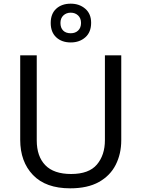

<svg xmlns="http://www.w3.org/2000/svg" viewBox="-20 -1015 771 1045"><path d="M640 -252Q640 -178 610 -118.5Q580 -59 518.5 -24.5Q457 10 362 10Q229 10 159.5 -62.5Q90 -135 90 -254V-714H180V-251Q180 -164 226.5 -116Q273 -68 367 -68Q464 -68 507.5 -119.5Q551 -171 551 -252V-714H640ZM365 -784Q316 -784 286 -812Q256 -840 256 -890Q256 -940 286 -967.5Q316 -995 365 -995Q412 -995 444 -967.5Q476 -940 476 -891Q476 -840 444.5 -812Q413 -784 365 -784ZM365 -834Q390 -834 405.5 -849Q421 -864 421 -890Q421 -916 405 -931Q389 -946 365 -946Q341 -946 325 -931Q309 -916 309 -890Q309 -864 323.5 -849Q338 -834 365 -834Z"/></svg>

Font: Noto Sans Mayan Numerals
Style: Regular
Weight: 400
Designer: Monotype Design Team
Foundry: Monotype Imaging Inc.
Version: Version 2.001; ttfautohint (v1.8.4.7-5d5b)